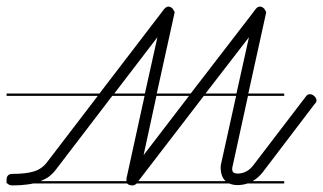

<svg xmlns="http://www.w3.org/2000/svg" viewBox="-20 -571 981 583"><path d="M664 -22Q650 -36 650 -63Q650 -68 651 -72L697 -280H599L400 -21H666ZM364 -23V-29L419 -280H321L152 -59Q142 -45 129 -35Q118 -27 103 -21H364ZM510 -535V-532L456 -287H559L750 -535L755 -542L756 -543Q762 -551 769 -551Q776 -551 782 -545Q783 -543 784 -542L788 -535V-532L734 -287H843V-280H733L686 -65Q685 -63 685 -58Q685 -50 689.5 -47Q694 -44 701 -44Q730 -44 749 -69L908 -277Q913 -285 921 -285Q928 -285 934.5 -279Q941 -273 941 -266Q941 -260 936 -256L777 -47Q763 -30 747 -21H843V-14H732Q717 -9 701 -9Q687 -9 676 -14H395Q389 -8 383 -8Q371 -8 366 -14H81Q73 -12 64 -11Q44 -8 18 -8Q7 -8 3 -14H0V-21V-25Q0 -43 18 -43Q60 -43 84.5 -51Q109 -59 124 -80L277 -280H0V-287H282L472 -535L477 -542L478 -543Q485 -551 491 -551Q498 -551 504 -545Q505 -543 506 -542ZM416 -100 554 -280H455ZM736 -458 604 -287H698ZM458 -458 327 -287H420Z"/></svg>

Font: Gruenewald VA 3. Klasse
Style: Regular
Weight: 400
Designer: Peter Wiegel
Foundry: Peter Wiegel, nach dem Schriftentwurf von Dr. H. Gr¸newald
Version: Version 0.007